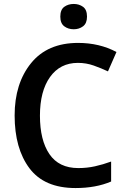

<svg xmlns="http://www.w3.org/2000/svg" viewBox="-20 -941 639 971"><path d="M374 -623Q416 -623 454 -609.5Q492 -596 526 -580L569 -678Q483 -724 375 -724Q220 -724 137 -621.5Q54 -519 54 -357Q54 -190 129 -90Q204 10 362 10Q465 10 542 -23V-124Q501 -109 460.5 -100Q420 -91 376 -91Q278 -91 230 -161.5Q182 -232 182 -356Q182 -480 233 -551.5Q284 -623 374 -623ZM353 -921Q325 -921 305 -906.5Q285 -892 285 -857Q285 -823 305 -808Q325 -793 353 -793Q380 -793 400 -808Q420 -823 420 -857Q420 -892 400 -906.5Q380 -921 353 -921Z"/></svg>

Font: Noto Sans Display Medium
Style: Regular
Weight: 500
Designer: Monotype Design Team
Foundry: Monotype Imaging Inc.
Version: Version 1.900